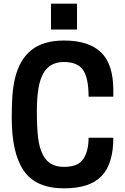

<svg xmlns="http://www.w3.org/2000/svg" viewBox="-20 -1014 680 1047"><path d="M400 -853ZM400 -853H258V-994H400ZM329 13Q176 13 110 -82.5Q44 -178 44 -370Q44 -442 47.5 -490.5Q51 -539 61 -584Q85 -687 150 -740Q215 -793 329 -793Q464 -793 531 -728.5Q598 -664 598 -521V-487H463Q463 -590 432.5 -633Q402 -676 328 -676Q252 -676 216.5 -614.5Q181 -553 181 -410Q181 -321 187.5 -264.5Q194 -208 215 -168Q248 -104 328 -104Q407 -104 434 -147Q463 -189 463 -263H598Q598 -121 534 -54Q470 13 329 13Z"/></svg>

Font: Tanohe Sans SemiBold
Style: Regular
Weight: 600
Designer: Village Type and Design LLC & Cristiano Sobral
Foundry: Cooper Hewitt Smithsonian Design Museum
Version: Version 1.00;September 29, 2021;FontCreator 13.0.0.2655 64-b